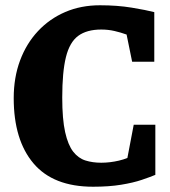

<svg xmlns="http://www.w3.org/2000/svg" viewBox="-20 -688 644 728"><path d="M333 20Q182 20 107 -68.5Q32 -157 32 -316Q32 -394 56 -458.5Q80 -523 124 -570Q168 -617 227.5 -642.5Q287 -668 359 -668Q425 -668 479.5 -659Q534 -650 565 -642V-454H481L460 -557Q438 -565 414 -570.5Q390 -576 364 -576Q309 -576 276.5 -552Q244 -528 230 -471.5Q216 -415 216 -318Q216 -236 227 -187Q238 -138 257.5 -113Q277 -88 304 -79.5Q331 -71 364 -71Q380 -71 397 -73Q414 -75 431 -79Q448 -83 463 -89L487 -215H569V-25Q550 -17 517.5 -6Q485 5 439 12.5Q393 20 333 20Z"/></svg>

Font: Faustina ExtraBold
Style: Regular
Weight: 800
Designer: Alfonso Garcia
Foundry: http://www.omnibus-type.com
Version: Version 1.200